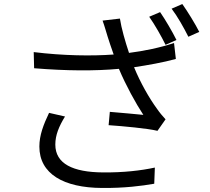

<svg xmlns="http://www.w3.org/2000/svg" viewBox="-20 -882 1040 951"><path d="M773 -822 719 -799C746 -761 780 -701 800 -660L854 -684C834 -725 798 -786 773 -822ZM883 -862 830 -839C859 -801 891 -744 913 -700L967 -724C948 -762 910 -824 883 -862ZM513 -701C520 -679 530 -648 543 -612C434 -604 294 -606 147 -624L149 -544C307 -531 450 -530 569 -541C604 -458 652 -371 690 -313C654 -317 580 -323 524 -328L518 -262C590 -257 711 -246 760 -234L800 -291C785 -307 770 -325 757 -344C719 -396 675 -473 644 -549C711 -559 790 -573 851 -590L842 -669C774 -646 691 -629 619 -620C600 -677 581 -743 574 -790L488 -780C498 -753 506 -723 513 -701ZM302 -305 223 -323C195 -264 175 -212 175 -156C175 -21 295 48 485 49C597 50 681 39 744 28L747 -52C678 -37 591 -27 490 -28C341 -29 254 -71 254 -166C254 -213 272 -256 302 -305Z"/></svg>

Font: Microsoft YaHei
Style: Regular
Weight: 400
Designer: Ryoko NISHIZUKA 西塚涼子 (kana, bopomofo & ideographs); Paul D. Hunt (Latin, Greek & Cyrillic); Sandoll Communications 산돌커뮤니
Foundry: Adobe
Version: Version 2.001;hotconv 1.0.111;makeotfexe 2.5.65597